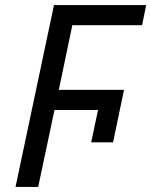

<svg xmlns="http://www.w3.org/2000/svg" viewBox="-20 -734 594 754"><path d="M41 0 192 -714H554L538 -635H264L211 -381H467L424 -175H338L365 -302H194L130 0Z"/></svg>

Font: Manna Sans
Style: Italic
Weight: 400
Italic angle: -12°
Designer: Monotype Design Team
Foundry: Monotype Imaging Inc.
Version: Version 2.001.1; ttfautohint (v1.8.2)